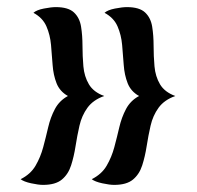

<svg xmlns="http://www.w3.org/2000/svg" viewBox="-20 -624 553 540"><path d="M301 -104Q288 -104 267.5 -108.5Q247 -113 238 -120Q266 -134 280 -158Q294 -182 301.5 -210Q309 -238 315.5 -266Q322 -294 334.5 -317.5Q347 -341 371 -354Q348 -367 339 -390Q330 -413 328 -441Q326 -469 323.5 -497.5Q321 -526 310.5 -550Q300 -574 274 -588Q283 -596 303.5 -600Q324 -604 337 -604Q372 -604 388 -589Q404 -574 408 -549Q412 -524 412 -495Q412 -466 414.5 -437.5Q417 -409 430 -387Q443 -365 473 -354Q442 -343 426 -321Q410 -299 403.5 -270.5Q397 -242 392.5 -213Q388 -184 380 -159Q372 -134 354 -119Q336 -104 301 -104ZM101 -104Q88 -104 67.5 -108.5Q47 -113 38 -120Q66 -134 80 -158Q94 -182 101.5 -210Q109 -238 115.5 -266Q122 -294 134.5 -317.5Q147 -341 171 -354Q148 -367 139 -390Q130 -413 128 -441Q126 -469 123.5 -497.5Q121 -526 110.5 -550Q100 -574 74 -588Q83 -596 103.5 -600Q124 -604 137 -604Q172 -604 188 -589Q204 -574 208 -549Q212 -524 212 -495Q212 -466 214.5 -437.5Q217 -409 230 -387Q243 -365 273 -354Q242 -343 226 -321Q210 -299 203.5 -270.5Q197 -242 192.5 -213Q188 -184 180 -159Q172 -134 154 -119Q136 -104 101 -104Z"/></svg>

Font: Paprika
Style: Regular
Weight: 400
Designer: Eduardo Rodriguez Tunni
Foundry: Eduardo Rodriguez Tunni
Version: Version 1.010; ttfautohint (v1.8.3)